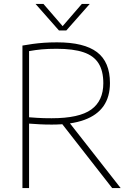

<svg xmlns="http://www.w3.org/2000/svg" viewBox="-20 -964 673 984"><path d="M95 0V-730.5Q120.5 -735 147.2 -738.8Q174 -742.5 204.8 -744.8Q235.5 -747 272.5 -747Q411 -747 477.2 -696.8Q543.5 -646.5 543.5 -538.5Q543.5 -468 510.8 -420.8Q478 -373.5 412 -349.5Q346 -325.5 245.5 -325.5Q210 -325.5 183.5 -327Q157 -328.5 129 -330.5V0ZM555 0 280.5 -351.5H323L598.5 0ZM244.5 -358Q386 -358 447.8 -402.8Q509.5 -447.5 509.5 -537.5Q509.5 -600.5 485 -639.5Q460.5 -678.5 408 -696.2Q355.5 -714 270.5 -714Q226 -714 194 -711Q162 -708 129 -702V-363Q151 -361.5 168.2 -360.2Q185.5 -359 203.2 -358.5Q221 -358 244.5 -358ZM282 -808 162 -944H202.5L307.5 -822.5H294.5L399.5 -944H440L320 -808Z"/></svg>

Font: Encode Sans SC Condensed Thin Thin
Style: Regular
Weight: 250
Version: Version 3.002